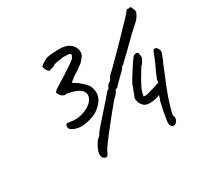

<svg xmlns="http://www.w3.org/2000/svg" viewBox="-148 -855 1151 1098"><g transform="rotate(-30 428.0 -305.5)"><path d="M255 -18Q255 -50 289 -97Q311 -115 314 -125Q322 -139 413 -240Q474 -309 477 -314H478Q482 -314 486.5 -319Q491 -324 493 -331Q496 -339 503 -345Q510 -351 517 -353Q519 -357 522 -361Q525 -365 526 -368Q526 -370 530 -374.5Q534 -379 535 -382Q562 -405 677.5 -523.5Q793 -642 798 -652Q803 -661 809 -661Q811 -661 817 -659Q821 -661 825 -661Q829 -661 833 -659Q833 -658 834.5 -653Q836 -648 840 -640Q844 -633 844 -625Q844 -616 837 -605Q830 -592 822.5 -583Q815 -574 790 -552L760 -525Q751 -515 692 -458Q632 -402 631 -398Q620 -396 611 -378L592 -359Q539 -308 538 -304Q535 -300 522 -295Q521 -296 519.5 -293.5Q518 -291 518 -290Q518 -286 508.5 -274Q499 -262 484 -249Q434 -189 375 -114Q316 -39 305 -18Q297 1 292.5 7Q288 13 281 14Q255 9 255 -18ZM173 -249Q174 -260 176.5 -263.5Q179 -267 187 -267L207 -265Q221 -262 235 -262Q268 -262 301 -275.5Q334 -289 351 -309Q368 -328 368 -349Q368 -359 362.5 -369.5Q357 -380 347 -386Q336 -396 309 -404.5Q282 -413 264 -415Q256 -413 255 -413Q249 -413 234 -422Q227 -429 221 -441L217 -447Q216 -454 228.5 -463.5Q241 -473 287 -501L292 -503H291L297 -507Q373 -555 393 -573H392Q402 -587 402 -594Q402 -601 391 -604Q369 -606 358 -606Q342 -606 338 -602Q332 -604 309.5 -599.5Q287 -595 286 -592Q285 -589 267 -583Q249 -577 246 -578Q240 -579 231.5 -594Q223 -609 223 -618Q227 -624 242 -633.5Q257 -643 271 -650Q286 -654 320.5 -656Q355 -658 372 -657H373Q412 -653 433.5 -632Q455 -611 455 -579Q455 -569 448.5 -558.5Q442 -548 425 -529L421 -525L411 -518Q384 -498 369 -489L358 -482L351 -477L343 -470L336 -465L323 -455L340 -442Q358 -433 377.5 -414.5Q397 -396 407 -381Q417 -354 417 -337Q417 -284 357 -242Q337 -229 308.5 -220.5Q280 -212 254 -210Q222 -210 197 -221Q172 -232 173 -249ZM684 21Q684 9 690 -21Q693 -45 700 -74Q706 -98 707 -107Q713 -122 716 -131.5Q719 -141 720 -144Q713 -142 698 -136Q673 -130 651 -130Q615 -130 600 -159Q596 -165 593 -175Q590 -185 590 -194Q590 -205 594 -209V-208L600 -224L607 -243L613 -258L615 -263Q617 -267 617 -271Q624 -287 659.5 -342.5Q695 -398 706 -410L707 -411Q717 -417 726 -417Q734 -417 738 -412Q740 -405 741.5 -392Q743 -379 741 -376Q740 -372 724 -346L717 -340L714 -337H715Q672 -270 650 -223Q645 -208 642 -195Q639 -182 640 -181H639Q641 -180 648 -180Q666 -180 690 -189Q725 -197 736 -203Q740 -203 744 -204.5Q748 -206 748 -208H752L753 -223L760 -242L772 -270Q774 -274 779.5 -286.5Q785 -299 792 -312L809 -354Q815 -371 819.5 -379Q824 -387 829 -387Q835 -387 841.5 -383.5Q848 -380 849 -373V-374Q856 -364 856 -356Q856 -351 853 -343Q846 -322 844 -318L841 -309L835 -296Q831 -291 830 -287Q829 -283 828 -281Q767 -136 752 -86Q743 -56 737 -35.5Q731 -15 731 -5Q731 0 735 10Q736 27 726.5 38.5Q717 50 705 50Q692 50 688 36V37Q684 32 684 21Z"/></g></svg>

Font: Caveat
Style: Regular
Weight: 400
Designer: Pablo Impallari
Foundry: Pablo Impallari
Version: Version 1.500; ttfautohint (v1.6)